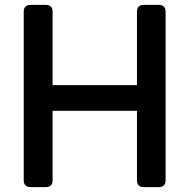

<svg xmlns="http://www.w3.org/2000/svg" viewBox="-20 -765 774 785"><path d="M105 0Q77 0 77 -28V-717Q77 -745 105 -745H167Q195 -745 195 -717V-417H540V-717Q540 -745 568 -745H629Q657 -745 657 -717V-28Q657 0 629 0H568Q540 0 540 -28V-312H195V-28Q195 0 167 0Z"/></svg>

Font: Pitagon Sans Text SemiBold
Style: Regular
Weight: 600
Designer: Travis Tran
Foundry: Pitagon
Version: Version 1.001; ttfautohint (v1.8.4.7-5d5b);gftools[0.9.26]